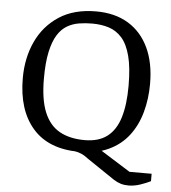

<svg xmlns="http://www.w3.org/2000/svg" viewBox="-56 -711 814 914"><g transform="rotate(5 351.5 -254.0)"><path d="M591.8 152.6Q571.1 152.6 554.5 147.5Q537.9 142.5 519.8 131L390.6 43.8Q380.9 36.7 370.5 29.6Q360.1 22.5 342 16.8Q323.9 11.1 290.1 9.8L429 -14.2L591.1 87.4H696.9V122.8Q678.9 132.1 649.3 142.4Q619.8 152.6 591.8 152.6ZM345 13.3Q198 13.3 122.1 -73.4Q46.2 -160.1 46.2 -313Q46.2 -409.8 82.6 -488.1Q118.9 -566.4 190.1 -613Q261.3 -659.6 366.8 -659.6Q456.9 -659.6 520.6 -621Q584.2 -582.4 618.2 -510.5Q652.2 -438.6 652.2 -338.2Q652.2 -266.4 634.6 -202.7Q617.1 -138.9 580.2 -90.3Q543.3 -41.7 484.9 -14.2Q426.5 13.3 345 13.3ZM365 -44.4Q431.6 -44.4 472.5 -75.6Q513.4 -106.8 532.3 -168.2Q551.1 -229.6 551.1 -319.4Q551.1 -407.3 536.5 -462.6Q521.9 -517.9 495.2 -547.8Q468.5 -577.7 432.4 -589Q396.4 -600.3 352.9 -600.3Q321.4 -600.3 291 -595.5Q260.6 -590.7 234.3 -575.6Q208 -560.5 188.4 -529.7Q168.9 -498.8 157.7 -447.7Q146.5 -396.5 146.5 -319.4Q146.5 -219.4 171.5 -158.9Q196.6 -98.4 245.3 -71.4Q294.1 -44.4 365 -44.4Z"/></g></svg>

Font: Faustina Light
Style: Regular
Weight: 300
Designer: Alfonso Garcia
Foundry: http://www.omnibus-type.com
Version: Version 1.200